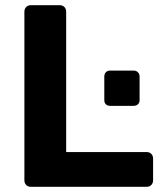

<svg xmlns="http://www.w3.org/2000/svg" viewBox="-20 -720 634 740"><path d="M99 0Q88 0 81 -7Q74 -14 74 -25V-675Q74 -686 81 -693Q88 -700 99 -700H210Q221 -700 228 -693Q235 -686 235 -675V-134H545Q556 -134 563 -127Q570 -120 570 -109V-25Q570 -14 563 -7Q556 0 545 0ZM405 -312Q394 -312 388 -318Q382 -324 382 -334V-425Q382 -435 388 -441.5Q394 -448 405 -448H495Q505 -448 511.5 -441.5Q518 -435 518 -425V-334Q518 -324 511.5 -318Q505 -312 495 -312Z"/></svg>

Font: Rubik SemiBold
Style: Regular
Weight: 600
Designer: Hubert and Fischer
Foundry: Hubert and Fischer
Version: Version 2.300;gftools[0.9.30]